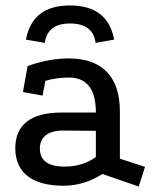

<svg xmlns="http://www.w3.org/2000/svg" viewBox="-20 -664 572 703"><path d="M236 -644Q375 -644 398 -519L330 -507Q321 -578 236 -578Q154 -578 144 -507L75 -519Q98 -644 236 -644ZM355 -27Q288 16 213 16Q127 16 82 -18.5Q37 -53 36 -119Q35 -252 207 -252H331Q331 -317 306 -348.5Q281 -380 233 -380Q210 -380 188 -377Q166 -374 146 -368L136 -314L64 -327L81 -422Q119 -436 157 -443Q195 -450 232 -450Q324 -450 371.5 -400.5Q419 -351 419 -255V-83L511 -53L488 19ZM210 -186Q170 -186 148 -169Q126 -152 126 -120Q126 -54 217 -54Q282 -54 331 -89V-185Z"/></svg>

Font: Podkova Medium
Style: Regular
Weight: 500
Designer: Ilya Yudin
Foundry: Cyreal (www.cyreal.org)
Version: Version 2.103